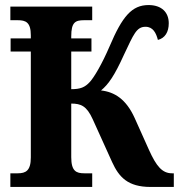

<svg xmlns="http://www.w3.org/2000/svg" viewBox="-20 -740 710 760"><path d="M21 0H345V-54H314C282 -54 262 -62 262 -118V-330C300 -330 323 -321 347 -268L424 -98C451 -39 486 0 576 0H668V-54H661C622 -54 599 -82 570 -146L513 -273C479 -348 433 -376 380 -382C409 -406 433 -440 471 -524C509 -604 520 -634 556 -634C586 -634 598 -609 605 -582C633 -589 648 -613 648 -648C648 -691 620 -720 568 -720C502 -720 464 -675 414 -557C383 -485 353 -435 336 -416C316 -394 298 -387 262 -387V-536H342V-588H262V-596C262 -652 278 -660 313 -660H345V-714H21V-660H50C82 -660 102 -652 102 -600V-588H22V-536H102V-117C102 -64 82 -54 50 -54H21Z"/></svg>

Font: Noto Serif Condensed ExtraBold
Style: Regular
Weight: 800
Width: 3
Designer: Monotype Design Team
Foundry: Monotype Imaging Inc.
Version: Version 2.013